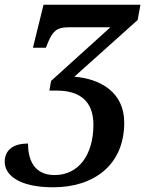

<svg xmlns="http://www.w3.org/2000/svg" viewBox="-62 -556 637 816"><path d="M164 240C335 240 466 147 466 -35C466 -163 366 -221 254 -230L523 -471L535 -536H123L78 -353H133L143 -378C163 -424 180 -440 228 -440H407L155 -212L148 -171H179C277 -171 335 -126 335 -26C335 101 273 188 170 188C79 188 57 117 57 54C-1 54 -42 78 -42 132C-42 186 16 240 164 240Z"/></svg>

Font: Noto Serif SemiBold
Style: Italic
Weight: 600
Italic angle: -12°
Designer: Monotype Design Team
Foundry: Monotype Imaging Inc.
Version: Version 2.014